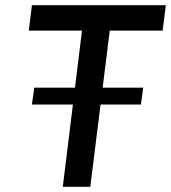

<svg xmlns="http://www.w3.org/2000/svg" viewBox="-20 -720 659 740"><path d="M607 -602H403L328 0H222L296 -602H91L103 -700H619ZM523 -317H103L112 -382H532Z"/></svg>

Font: Kulim Park SemiBold
Style: Italic
Weight: 600
Italic angle: -8°
Designer: Noponies / Dale Sattler
Foundry: Noponies
Version: Version 1.000; ttfautohint (v1.8.3)